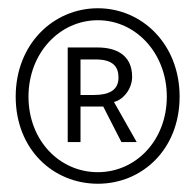

<svg xmlns="http://www.w3.org/2000/svg" viewBox="-20 -804 473 465"><path d="M217 -359C324 -359 415 -442 415 -570C415 -697 324 -784 217 -784C109 -784 18 -697 18 -570C18 -442 109 -359 217 -359ZM217 -387C124 -387 49 -464 49 -570C49 -675 124 -755 217 -755C309 -755 384 -675 384 -570C384 -464 309 -387 217 -387ZM144 -460H175V-546H230L274 -460H311L256 -557C280 -563 300 -590 300 -618C300 -673 258 -689 217 -689H144ZM175 -574V-660H212C254 -660 267 -642 267 -616C267 -585 243 -574 208 -574Z"/></svg>

Font: Noto Sans T Chinese Thin
Style: Regular
Weight: 100
Designer: Ryoko NISHIZUKA (kana & ideographs); Paul D. Hunt (Latin, Greek & Cyrillic); Wenlong ZHANG (bopomofo); Sandoll Communica
Foundry: Adobe Systems Incorporated
Version: Version 1.000;PS 1;hotconv 1.0.78;makeotf.lib2.5.61930